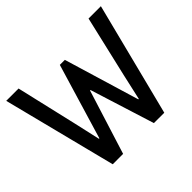

<svg xmlns="http://www.w3.org/2000/svg" viewBox="-162 -935 1150 1150"><g transform="rotate(-45 413.0 -360.0)"><path d="M194.8 0 12.2 -719.7H116.7L207 -331.5L244.1 -166.5H248L391.6 -645H434.1L578.1 -166.5H582L619.1 -331.5L709.5 -719.7H814L631.3 0H543.5L415 -408.7H411.1L282.7 0Z"/></g></svg>

Font: Reddit Sans Condensed Medium
Style: Regular
Weight: 500
Designer: Stephen Hutchings
Foundry: Reddit
Version: Version 1.014